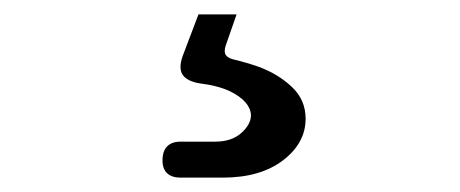

<svg xmlns="http://www.w3.org/2000/svg" viewBox="-20 -46 640 267"><path d="M231 201Q219 201 212.5 195Q206 189 206 177Q206 164 212.5 157.5Q219 151 231 151H279Q302 151 315.5 139Q329 127 329 114Q328 95 300 81Q283 73 258 70Q240 67 234 58Q228 49 234 32L256 -26H309L294 17Q291 26 294 30.5Q297 35 306 37Q323 41 340 47Q367 57 386 75Q405 93 405 119Q405 153 373.5 177Q342 201 290 201Z"/></svg>

Font: Maple Mono Light
Style: Regular
Weight: 300
Monospace: yes
Designer: subframe7536
Version: Version 7.000